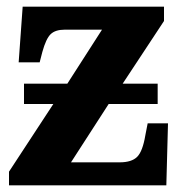

<svg xmlns="http://www.w3.org/2000/svg" viewBox="-20 -556 542 576"><path d="M7 0H479L484 -186H423L416 -150Q408 -102 391.5 -85.5Q375 -69 339 -69H193L306 -244H453V-305H348L472 -493V-536H48L36 -369H99L107 -400Q118 -440 132 -453.5Q146 -467 174 -467H286L182 -305H52V-244H140L7 -41Z"/></svg>

Font: Noto Serif SemiCondensed Extra
Style: Regular
Weight: 800
Width: 4
Designer: Monotype Design Team
Foundry: Monotype Imaging Inc.
Version: Version 1.002